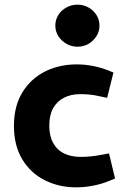

<svg xmlns="http://www.w3.org/2000/svg" viewBox="-20 -798 532 826"><path d="M308 8Q233 8 172 -23Q111 -54 75.5 -113Q40 -172 40 -256Q40 -342 76.5 -401Q113 -460 174 -490.5Q235 -521 310 -521Q345 -521 378.5 -514.5Q412 -508 441 -497L468 -486L441 -377L408 -384Q387 -389 366 -391Q345 -393 325 -393Q285 -393 255 -377.5Q225 -362 208.5 -332.5Q192 -303 192 -257Q192 -213 209 -182.5Q226 -152 256.5 -137.5Q287 -123 327 -123Q346 -123 368 -125Q390 -127 417 -132L449 -138L475 -30L448 -19Q413 -5 377 1.5Q341 8 308 8ZM313 -597Q288 -597 266 -609.5Q244 -622 231 -642.5Q218 -663 218 -688Q218 -713 231 -733.5Q244 -754 266 -766Q288 -778 313 -778Q339 -778 360.5 -766Q382 -754 395 -733.5Q408 -713 408 -688Q408 -663 395 -642.5Q382 -622 361 -609.5Q340 -597 313 -597Z"/></svg>

Font: REM SemiBold
Style: Regular
Weight: 600
Designer: Octavio Pardo
Foundry: Ashler Design
Version: Version 1.005;gftools[0.9.28]